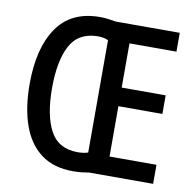

<svg xmlns="http://www.w3.org/2000/svg" viewBox="-81 -805 910 894"><g transform="rotate(10 374.0 -357.5)"><path d="M321 -722Q341 -722 360 -719.5Q379 -717 395 -714H699V-625H477V-416H685V-328H477V-90H699V0H397Q380 3 361 5Q342 7 321 7Q229 7 169.5 -37.5Q110 -82 81 -164Q52 -246 52 -359Q52 -528 118.5 -625Q185 -722 321 -722ZM325 -632Q233 -630 195.5 -557Q158 -484 158 -358Q158 -231 196 -158Q234 -85 326 -84Q355 -84 376 -91V-622Q356 -632 325 -632Z"/></g></svg>

Font: Noto Sans Ethiopic Condensed Medium
Style: Regular
Weight: 500
Width: 3
Designer: Monotype Design Team
Foundry: Monotype Imaging Inc.
Version: Version 2.102; ttfautohint (v1.8.4.7-5d5b)